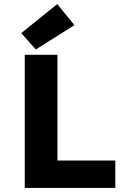

<svg xmlns="http://www.w3.org/2000/svg" viewBox="-20 -919 640 939"><path d="M101 0V-651H261V-134H544V0ZM155 -677 84 -757 260 -899 344 -796Z"/></svg>

Font: Source Code Pro ExtraLight ExtraBold
Style: Regular
Weight: 800
Monospace: yes
Version: Version 1.018;hotconv 1.0.116;makeotfexe 2.5.65601